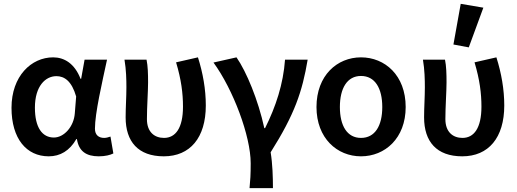

<svg xmlns="http://www.w3.org/2000/svg" viewBox="-20 -803 2697 1001"><path d="M234 12C294 12 343 -17 378 -78H381C391 -14 430 12 495 12C529 12 555 5 571 -3L556 -91C545 -87 533 -84 523 -84C495 -84 475 -99 475 -132C475 -213 512 -371 538 -492H421L403 -392H400C369 -472 315 -504 257 -504C143 -504 40 -406 40 -241C40 -80 118 12 234 12ZM261 -86C200 -86 162 -138 162 -242C162 -354 217 -406 274 -406C316 -406 354 -380 377 -300L370 -212C365 -143 314 -86 261 -86Z M834 12C971 12 1053 -85 1053 -253C1053 -337 1038 -422 1012 -504L898 -478C925 -388 934 -316 934 -247C934 -135 895 -84 835 -84C786 -84 746 -114 746 -182C746 -246 752 -326 752 -373C752 -418 751 -458 744 -492H629C638 -439 639 -387 639 -348C639 -296 635 -243 635 -191C635 -65 700 12 834 12Z M1281 178H1403C1403 122 1401 51 1391 -9C1516 -207 1556 -325 1584 -492H1466C1457 -365 1418 -247 1362 -135H1358C1326 -282 1265 -429 1213 -504L1093 -477C1196 -336 1287 -93 1287 48C1287 110 1285 135 1281 178Z M1862 12C1987 12 2095 -82 2095 -245C2095 -410 1987 -504 1862 -504C1738 -504 1630 -410 1630 -245C1630 -82 1738 12 1862 12ZM1862 -84C1790 -84 1752 -147 1752 -245C1752 -343 1790 -407 1862 -407C1935 -407 1973 -343 1973 -245C1973 -147 1935 -84 1862 -84Z M2390 12C2527 12 2609 -85 2609 -253C2609 -337 2594 -422 2568 -504L2454 -478C2481 -388 2490 -316 2490 -247C2490 -135 2451 -84 2391 -84C2342 -84 2302 -114 2302 -182C2302 -246 2308 -326 2308 -373C2308 -418 2307 -458 2300 -492H2185C2194 -439 2195 -387 2195 -348C2195 -296 2191 -243 2191 -191C2191 -65 2256 12 2390 12ZM2424 -556 2500 -763 2382 -783 2344 -571Z"/></svg>

Font: Source Sans Pro Semibold
Style: Regular
Weight: 600
Designer: Paul D. Hunt
Foundry: Adobe Systems Incorporated
Version: Version 3.006;hotconv 1.0.111;makeotfexe 2.5.65597